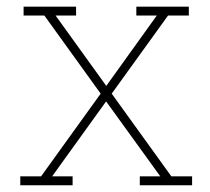

<svg xmlns="http://www.w3.org/2000/svg" viewBox="-20 -548 622 568"><path d="M40 -26.4H101.6L277.8 -271L111.3 -502H49.8V-528.3H205.1V-502H144.5L294.4 -293.9L443.8 -502H383.3V-528.3H538.6V-502H477.1L310.5 -271L486.8 -26.4H548.3V0H393.6V-26.4H454.1L293.9 -248L134.3 -26.4H194.8V0H40Z"/></svg>

Font: TypoPRO Roboto Slab
Style: Thin
Weight: 250
Designer: Google
Version: Version 1.100263; 2013; ttfautohint (v0.94.20-1c74) -l 8 -r 